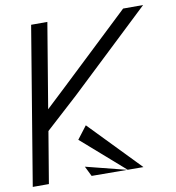

<svg xmlns="http://www.w3.org/2000/svg" viewBox="-87 -800 801 873"><g transform="rotate(-10 313.0 -363.5)"><path d="M189.6 -727.3 124.3 -335.6 222.3 -427.6 539.4 -727.3H631.7L258.9 -375L108.3 -237.9L68.5 0H-6L114.7 -727.3ZM505.3 -1.4 432.9 -1.8 433.9 -1.1 430.8 -1.8 266.3 -2.8 243.3 -49.4 430.8 -1.8H432.9L235.1 -175.1L280.2 -234Z"/></g></svg>

Font: Karasuma Gothic
Style: Light Italic
Weight: 300
Italic angle: 9.39998°
Designer: Rasmus Andersson / Ryoko Nishizuka
Foundry: rsms
Version: Version 1.00